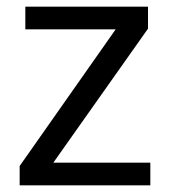

<svg xmlns="http://www.w3.org/2000/svg" viewBox="-20 -556 510 576"><path d="M431 0V-68H140L424 -470V-536H56V-468H327L39 -58V0Z"/></svg>

Font: Noto Sans Arabic UI
Style: Regular
Weight: 400
Designer: Monotype Design Team, Nadine Chahine and Nizar Qandah
Foundry: Monotype Imaging Inc.
Version: Version 2.010